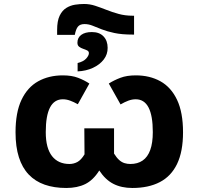

<svg xmlns="http://www.w3.org/2000/svg" viewBox="-20 -935 998 965"><path d="M441.9 -773.9Q479.5 -773.9 500.2 -752.2Q521 -730.5 521 -694.8Q521.5 -662.1 501.5 -636Q481.4 -609.9 447 -594Q412.6 -578.1 370.1 -576.2V-618.2Q399.4 -625.5 413.1 -640.6Q426.8 -655.8 426.8 -668Q426.8 -677.2 418 -681.6Q409.2 -686 397.9 -689.7Q386.7 -693.4 377.9 -700Q369.1 -706.5 369.1 -720.2Q369.1 -745.6 388.4 -759.8Q407.7 -773.9 441.9 -773.9ZM402.8 -915Q431.2 -915 458.5 -906Q485.8 -897 514.9 -885.5Q543.9 -874 576.4 -865Q608.9 -856 647 -856H653.8V-761.2H646Q591.8 -761.2 554.4 -769.3Q517.1 -777.3 491.2 -787.6Q465.3 -797.9 445.3 -805.9Q425.3 -814 404.8 -814Q382.3 -814 371.8 -801.3Q361.3 -788.6 356 -759.8H267.1V-784.2Q267.1 -829.6 279.8 -856Q292.5 -882.3 313 -895Q333.5 -907.7 357.2 -911.4Q380.9 -915 402.8 -915ZM313 9.8Q252 9.8 204.6 -6.8Q157.2 -23.4 124.5 -57.6Q91.8 -91.8 75 -144.5Q58.1 -197.3 58.1 -270Q58.1 -370.1 88.1 -433.3Q118.2 -496.6 171.9 -526.4Q225.6 -556.2 295.9 -556.2Q340.8 -556.2 372.6 -543.9Q404.3 -531.7 429.2 -515.1L371.1 -411.1Q351.1 -422.4 332.5 -429.2Q314 -436 295.9 -436Q252.9 -436 231.4 -394.8Q210 -353.5 210 -271Q210 -230 218 -200Q226.1 -169.9 241.7 -150.1Q257.3 -130.4 279.3 -120.6Q301.3 -110.8 329.1 -110.8Q350.1 -110.8 368.9 -120.8Q387.7 -130.9 404.8 -159.2L403.8 -290H553.2V-163.1Q565.9 -142.6 578.6 -131.1Q591.3 -119.6 605.5 -115.2Q619.6 -110.8 634.8 -110.8Q671.9 -110.8 697 -128.2Q722.2 -145.5 735.1 -181.2Q748 -216.8 748 -271Q748 -353.5 726.6 -394.8Q705.1 -436 662.1 -436Q643.6 -436 624.8 -429Q606 -421.9 585.9 -410.2L526.9 -515.1Q552.7 -531.7 585 -543.9Q617.2 -556.2 662.1 -556.2Q732.9 -556.2 786.4 -526.4Q839.8 -496.6 869.9 -433.3Q899.9 -370.1 899.9 -270Q899.9 -173.3 870.1 -111.3Q840.3 -49.3 783.4 -19.8Q726.6 9.8 645 9.8Q590.3 9.8 549.8 -11Q509.3 -31.7 479 -78.1Q448.2 -29.3 408.4 -9.8Q368.7 9.8 313 9.8Z"/></svg>

Font: Wonky
Style: Regular
Weight: 400
Designer: Monotype Design Team
Foundry: Monotype Imaging Inc.
Version: Version 3.000